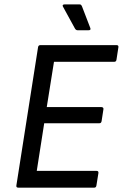

<svg xmlns="http://www.w3.org/2000/svg" viewBox="-20 -862 564 882"><path d="M335.9 -723.1Q328.1 -723.1 323.2 -732.9L269 -832Q266.6 -835.9 268.8 -838.9Q271 -841.8 275.9 -841.8H345.2Q350.1 -841.8 352.3 -839.6Q354.5 -837.4 356.9 -832L395 -732.9Q398.4 -723.1 387.2 -723.1ZM64 0Q53.7 0 55.2 -9.8L154.8 -645Q156.2 -654.8 166 -654.8H515.1Q525.4 -654.8 523.9 -645L515.1 -587.9Q513.7 -578.1 504.9 -578.1H228L194.8 -370.1H445.8Q450.7 -370.1 453.4 -367.2Q456.1 -364.3 455.1 -359.9L446.8 -306.2Q445.3 -295.9 437 -295.9H183.1L148.9 -77.1H422.9Q433.6 -77.1 432.1 -66.9L422.9 -9.8Q421.4 0 413.1 0Z"/></svg>

Font: Sofia Sans
Style: Italic
Weight: 400
Italic angle: -9°
Designer: Botio Nikoltchev, Ani Petrova
Foundry: lettersoup
Version: Version 4.100